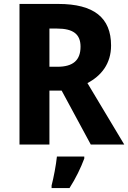

<svg xmlns="http://www.w3.org/2000/svg" viewBox="-20 -734 651 975"><path d="M276 -714H79V0H231V-274H293L441 0H611L424 -312C494 -349 544 -410 544 -503C544 -644 457 -714 276 -714ZM269 -589C351 -589 389 -561 389 -497C389 -429 352 -395 272 -395H231V-589ZM408 71V61H269C265 102 252 170 242 208V221H333C365 171 390 119 408 71Z"/></svg>

Font: Noto Sans Armenian SemiCondensed Medium
Style: Regular
Weight: 500
Width: 4
Designer: Monotype Design Team
Foundry: Monotype Imaging Inc.
Version: Version 2.008